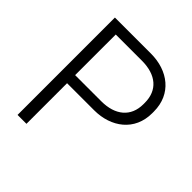

<svg xmlns="http://www.w3.org/2000/svg" viewBox="-188 -838 976 976"><g transform="rotate(45 300.0 -350.0)"><path d="M86 0H150V-292H345C466 -292 564 -364 564 -490V-502C564 -628 468 -700 345 -700H86ZM150 -350V-642H338C440 -642 500 -591 500 -501V-491C500 -401 438 -350 338 -350Z"/></g></svg>

Font: Meta Space Light
Style: Regular
Weight: 300
Designer: Meta Pool / Florian Karsten
Foundry: Meta Pool / Florian Karsten
Version: Version 2.000;Glyphs 3.1.1 (3137)